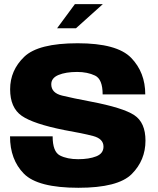

<svg xmlns="http://www.w3.org/2000/svg" viewBox="-20 -886 750 910"><path d="M250.5 -752H340L467.5 -866.5H335ZM351.5 4Q539.5 4 604.5 -61.2Q669.5 -126.5 669.5 -219.5Q669.5 -305.5 616 -340.5Q562.5 -375.5 410.5 -404.5Q325.5 -420.5 274.2 -433Q223 -445.5 223 -486.5Q223 -516.5 257.5 -530.8Q292 -545 345.5 -545Q394.5 -545 430.5 -527.8Q466.5 -510.5 466.5 -438.5H668.5Q668.5 -543 601.5 -612Q534.5 -681 348 -681Q161.5 -681 94.8 -616.8Q28 -552.5 28 -463Q28 -375.5 82.8 -337.2Q137.5 -299 285 -269.5Q371 -254.5 420.8 -241.5Q470.5 -228.5 470.5 -191Q470.5 -158.5 436.2 -145Q402 -131.5 350.5 -131.5Q298.5 -131.5 264 -149.2Q229.5 -167 229.5 -240H27.5Q27.5 -129.5 93.2 -62.8Q159 4 351.5 4Z"/></svg>

Font: Anybody UltraCondensed Thin ExtraBold
Style: Regular
Weight: 800
Version: Version 1.111